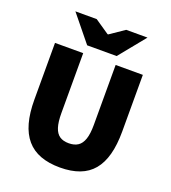

<svg xmlns="http://www.w3.org/2000/svg" viewBox="-154 -974 981 1101"><g transform="rotate(20 336.0 -424.0)"><path d="M338 12Q270 12 219 -7Q168 -26 134.5 -65Q101 -104 84.5 -163.5Q68 -223 68 -304V-650H240V-284Q240 -230 250.5 -197.5Q261 -165 282.5 -150.5Q304 -136 338 -136Q372 -136 394 -150.5Q416 -165 427 -197.5Q438 -230 438 -284V-650H604V-304Q604 -223 588 -163.5Q572 -104 539.5 -65Q507 -26 456.5 -7Q406 12 338 12ZM246 -700 116 -860H246L334 -800H338L426 -860H556L426 -700Z"/></g></svg>

Font: Source Sans 3 ExtraLight Black
Style: Regular
Weight: 900
Version: Version 3.052;hotconv 1.1.0;makeotfexe 2.6.0